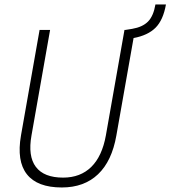

<svg xmlns="http://www.w3.org/2000/svg" viewBox="-20 -827 761 857"><path d="M255.9 9.8Q146.5 9.8 100.1 -49.1Q53.7 -107.9 73.7 -222.7L156.7 -693.4H203.6L120.6 -222.7Q104 -129.9 140.1 -82Q176.3 -34.2 261.7 -34.2Q338.9 -34.2 387.5 -82Q436 -129.9 452.6 -222.7L535.6 -693.4H539.6L569.8 -698.2Q616.2 -706.1 640.6 -730.7Q665 -755.4 673.8 -807.1H720.7Q708.5 -737.3 674.1 -703.1Q639.6 -668.9 576.2 -657.2L499.5 -222.7Q479.5 -107.9 417.5 -49.1Q355.5 9.8 255.9 9.8Z"/></svg>

Font: Cascadia Mono NF ExtraLight
Style: Italic
Weight: 200
Italic angle: -10°
Monospace: yes
Designer: Aaron Bell
Foundry: Saja Typeworks
Version: Version 2404.023; ttfautohint (v1.8.4)